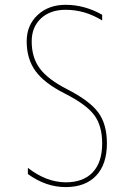

<svg xmlns="http://www.w3.org/2000/svg" viewBox="-20 -760 540 790"><path d="M254.9 -393.6Q348.6 -345.7 384.3 -297.4Q419.9 -249 419.9 -169.9Q419.9 -84 375.5 -37.1Q331.1 9.8 250 9.8Q168.9 9.8 94.7 -43.9V-69.3Q169.9 -10.7 250 -9.8Q323.2 -9.8 361.8 -51.3Q400.4 -92.8 400.4 -169.9Q400.4 -243.2 367.2 -287.1Q334 -331.1 245.1 -376Q162.1 -418 126 -467.8Q89.8 -517.6 89.8 -589.8Q89.8 -656.2 134.8 -698.2Q179.7 -740.2 250 -740.2Q328.1 -740.2 400.4 -699.2V-675.8Q329.1 -719.7 250 -719.7Q186.5 -719.7 148.4 -684.1Q110.4 -648.4 110.4 -589.8Q110.4 -523.4 143.6 -478.5Q176.8 -433.6 254.9 -393.6Z"/></svg>

Font: Mgen+ 1m thin
Style: Regular
Weight: 100
Designer: [Source Han Sans]
Ryoko NISHIZUKA  (kana & ideographs); Paul D. Hunt (Latin, Greek & Cyrillic); Wenlong ZHANG  (bopomofo
Version: Version 1.059.20150602